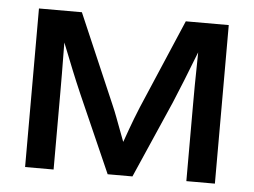

<svg xmlns="http://www.w3.org/2000/svg" viewBox="-43 -569 823 622"><g transform="rotate(5 368.5 -258.0)"><path d="M59.6 0V-515.6H199.2L324.7 -224.1Q333 -205.1 339.8 -186.8Q346.7 -168.5 353.3 -150.9Q359.9 -133.3 366.2 -116.7Q372.6 -100.1 378.9 -83H359.4Q366.2 -100.1 372.1 -116.7Q377.9 -133.3 384.3 -150.9Q390.6 -168.5 397.7 -186.8Q404.8 -205.1 412.6 -224.1L537.1 -515.6H676.8V0H584V-249Q584 -284.2 584.2 -311.5Q584.5 -338.9 585 -363Q585.4 -387.2 585.7 -410.9Q585.9 -434.6 586.4 -460.9H602.5Q588.9 -427.2 575.9 -394Q563 -360.8 549.1 -325.7Q535.2 -290.5 518.1 -250L408.7 0H328.1L217.8 -250Q200.2 -290.5 186 -325.7Q171.9 -360.8 158.7 -394Q145.5 -427.2 131.8 -460.9H150.4Q150.9 -434.6 151.1 -410.9Q151.4 -387.2 151.6 -363Q151.9 -338.9 152.1 -311.5Q152.3 -284.2 152.3 -249V0Z"/></g></svg>

Font: Inter Cardless Display
Style: Regular
Weight: 400
Designer: Rasmus Andersson
Foundry: rsms
Version: Version 4.001;git-9221beed3